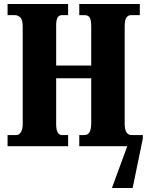

<svg xmlns="http://www.w3.org/2000/svg" viewBox="-20 -734 739 964"><path d="M18 0V-56H62Q76 -56 85 -70.5Q94 -85 94 -111V-601Q94 -633 82.5 -645.5Q71 -658 54 -658H18V-714H322V-658H291Q276 -658 269 -646Q262 -634 262 -605V-405H438V-602Q438 -633 430.5 -645.5Q423 -658 404 -658H378V-714H682V-658H638Q623 -658 614.5 -645.5Q606 -633 606 -602V-112Q606 -84 615 -70Q624 -56 638 -56H697V-38L646 210H542L619 0H378V-56H405Q438 -56 438 -116V-341H262V-111Q262 -56 291 -56H322V0Z"/></svg>

Font: Noto Serif ExtraCondensed Black
Style: Regular
Weight: 900
Width: 2
Designer: Monotype Design Team
Foundry: Monotype Imaging Inc.
Version: Version 2.015; ttfautohint (v1.8.4.7-5d5b)